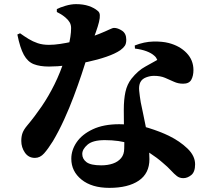

<svg xmlns="http://www.w3.org/2000/svg" viewBox="-20 -842 1040 929"><path d="M509 67Q424 67 374.5 27Q325 -13 325 -74Q325 -116 351 -154Q377 -192 429 -216.5Q481 -241 557 -241Q641 -241 698.5 -223Q756 -205 797 -185Q850 -159 887 -123.5Q924 -88 924 -47Q924 -10 905.5 5Q887 20 867 20Q849 20 836 10Q823 0 807.5 -17Q792 -34 768 -54Q741 -78 702 -103.5Q663 -129 610 -146.5Q557 -164 487 -164Q429 -164 403.5 -142Q378 -120 378 -97Q378 -73 398.5 -57.5Q419 -42 470 -42Q501 -42 526 -50.5Q551 -59 566 -77Q581 -95 581 -123Q582 -146 581 -179Q580 -212 579.5 -247Q579 -282 579 -311Q579 -361 587 -397.5Q595 -434 616 -461Q648 -501 683.5 -520Q719 -539 741 -552Q739 -557 735.5 -562.5Q732 -568 727 -572Q713 -585 689 -594Q665 -603 633 -607L632 -622Q678 -640 721.5 -641Q765 -642 796 -634Q850 -620 883 -585.5Q916 -551 916 -503Q916 -475 905.5 -456Q895 -437 866 -437Q842 -437 821.5 -446.5Q801 -456 778.5 -465.5Q756 -475 725 -475Q706 -475 686.5 -467.5Q667 -460 659 -444Q651 -428 653.5 -402.5Q656 -377 661 -347Q665 -326 672 -294.5Q679 -263 686 -226Q693 -189 698 -149.5Q703 -110 703 -72Q703 -3 651.5 32Q600 67 509 67ZM149 -78Q118 -78 100.5 -103.5Q83 -129 83 -160Q83 -182 89 -198.5Q95 -215 111 -234Q148 -278 181.5 -327Q215 -376 243.5 -433.5Q272 -491 294 -559Q304 -590 310.5 -615.5Q317 -641 320.5 -663.5Q324 -686 324 -706Q324 -722 317 -734Q310 -746 297 -757Q284 -768 272.5 -774.5Q261 -781 255 -784V-798Q270 -806 297 -814Q324 -822 348 -822Q383 -822 409.5 -813Q436 -804 452 -790Q462 -783 463 -769.5Q464 -756 459 -735.5Q454 -715 444 -687Q434 -659 420 -621Q414 -605 402.5 -568Q391 -531 374.5 -481.5Q358 -432 337 -376Q316 -320 290.5 -264Q265 -208 236 -159Q213 -122 193.5 -100Q174 -78 149 -78ZM217 -520Q173 -520 143.5 -531.5Q114 -543 95.5 -576.5Q77 -610 64 -675L77 -681Q98 -666 118.5 -653.5Q139 -641 162.5 -633Q186 -625 217 -625Q242 -625 271.5 -629.5Q301 -634 328 -640Q355 -646 372 -650Q428 -665 460 -678Q492 -691 508.5 -699Q525 -707 532 -707Q550 -707 570.5 -693.5Q591 -680 591 -650Q591 -631 584 -620.5Q577 -610 562 -599Q537 -582 495 -567.5Q453 -553 404 -542.5Q355 -532 306 -526Q257 -520 217 -520Z"/></svg>

Font: Noto Serif SC ExtraLight Black
Style: Regular
Weight: 900
Version: Version 2.002-H1;hotconv 1.1.0;makeotfexe 2.6.0